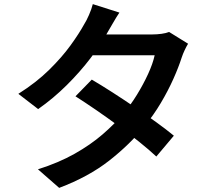

<svg xmlns="http://www.w3.org/2000/svg" viewBox="-20 -851 1040 931"><path d="M425 -465Q471 -438 525.5 -403Q580 -368 635 -330.5Q690 -293 739 -257.5Q788 -222 823 -193L738 -92Q705 -123 656.5 -162Q608 -201 553 -241.5Q498 -282 444 -319Q390 -356 346 -384ZM892 -639Q884 -626 875.5 -608Q867 -590 861 -572Q846 -525 820.5 -468Q795 -411 760 -352Q725 -293 680 -238Q610 -151 510 -72.5Q410 6 267 60L164 -30Q265 -62 342 -105.5Q419 -149 477 -199Q535 -249 578 -300Q613 -341 644 -391.5Q675 -442 698 -492Q721 -542 730 -583H383L425 -684H719Q741 -684 763 -687Q785 -690 800 -696ZM559 -790Q543 -766 527 -738Q511 -710 502 -695Q470 -636 419 -569Q368 -502 303.5 -438Q239 -374 165 -322L69 -396Q156 -451 218 -512Q280 -573 322 -631Q364 -689 388 -733Q399 -750 411.5 -778.5Q424 -807 430 -831Z"/></svg>

Font: Noto Sans HK SemiBold
Style: Regular
Weight: 600
Version: Version 2.004-H2;hotconv 1.0.118;makeotfexe 2.5.65603